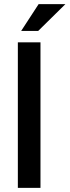

<svg xmlns="http://www.w3.org/2000/svg" viewBox="-20 -905 335 925"><path d="M66 -701H175V0H66ZM82 -756 166 -885H295L164 -756Z"/></svg>

Font: LT Superior Semi-bold
Style: Regular
Weight: 600
Designer: Daniel Lyons
Foundry: LyonsType
Version: Version 1.0